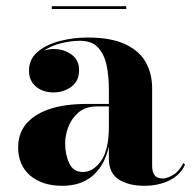

<svg xmlns="http://www.w3.org/2000/svg" viewBox="-20 -589 620 619"><path d="M147 -569H387V-560H147ZM260.5 -254H331V-304.5Q331 -340.5 324.2 -375.8Q317.5 -411 297.5 -434.2Q277.5 -457.5 237.5 -457.5Q210 -457.5 177.8 -449.8Q145.5 -442 121.5 -425.5Q136.5 -431 153 -431Q185.5 -431 210.2 -413.5Q235 -396 235 -363Q235 -327.5 209.8 -309.2Q184.5 -291 153 -291Q118.5 -291 96 -309.8Q73.5 -328.5 73.5 -361Q73.5 -398.5 101.5 -422Q129.5 -445.5 173 -456.8Q216.5 -468 262 -468Q338 -468 383.8 -446.5Q429.5 -425 450 -388.2Q470.5 -351.5 470.5 -304.5V-53Q470.5 -36.5 478 -25Q485.5 -13.5 505 -13.5Q519 -13.5 538.8 -25.5Q558.5 -37.5 571 -63.5L576.5 -58Q562 -25.5 526.8 -7.8Q491.5 10 444.5 10Q396 10 363.5 -10Q331 -30 331 -78V-117Q318 -57 280 -23.5Q242 10 181 10Q116 10 77.2 -23.2Q38.5 -56.5 38.5 -113.5Q38.5 -180.5 96.2 -217.2Q154 -254 260.5 -254ZM247 -34.5Q280 -34.5 305.5 -69.8Q331 -105 331 -181V-246H294Q256 -246 233.2 -226.5Q210.5 -207 200.2 -179.5Q190 -152 190 -127Q190 -91.5 203 -63Q216 -34.5 247 -34.5Z"/></svg>

Font: Bodoni* 24pt
Style: Bold
Weight: 700
Version: Version 2.3